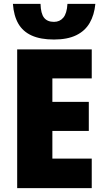

<svg xmlns="http://www.w3.org/2000/svg" viewBox="-20 -968 536 988"><path d="M452.1 0H68.4V-713.9H452.1V-564.5H249.5V-443.8H437V-294.4H249.5V-151.9H452.1ZM470.7 -948.2Q465.3 -891.1 441.4 -849.9Q417.5 -808.6 372.1 -786.6Q326.7 -764.6 257.8 -764.6Q188.5 -764.6 143.1 -785.2Q97.7 -805.7 74.2 -846.4Q50.8 -887.2 46.4 -948.2H188.5Q189.9 -897.9 206.8 -876.7Q223.6 -855.5 257.8 -855.5Q287.6 -855.5 305.9 -877.2Q324.2 -898.9 327.1 -948.2Z"/></svg>

Font: Open Sans SemiCondensed ExtraBold
Style: Regular
Weight: 800
Width: 4
Designer: Monotype Design Team
Foundry: Monotype Imaging Inc.
Version: Version 3.000